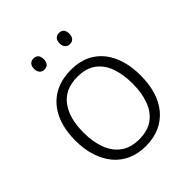

<svg xmlns="http://www.w3.org/2000/svg" viewBox="-200 -850 990 990"><g transform="rotate(-45 295.0 -355.0)"><path d="M533 -267Q533 -204 517.5 -153.5Q502 -103 471.5 -66.5Q441 -30 396.5 -10Q352 10 294 10Q239 10 195 -9.5Q151 -29 120.5 -65.5Q90 -102 73.5 -153Q57 -204 57 -267Q57 -353 86 -414.5Q115 -476 169 -509Q223 -542 298 -542Q375 -542 427 -507.5Q479 -473 506 -411.5Q533 -350 533 -267ZM116 -267Q116 -199 135.5 -147.5Q155 -96 194.5 -67.5Q234 -39 295 -39Q357 -39 396.5 -67.5Q436 -96 455 -147.5Q474 -199 474 -267Q474 -333 456 -384Q438 -435 399 -464Q360 -493 297 -493Q207 -493 161.5 -433Q116 -373 116 -267ZM168 -680Q168 -699 177.5 -709.5Q187 -720 203 -720Q221 -720 230 -709.5Q239 -699 239 -680Q239 -661 230 -650Q221 -639 203 -639Q187 -639 177.5 -650Q168 -661 168 -680ZM354 -680Q354 -699 363.5 -709.5Q373 -720 389 -720Q407 -720 416 -709.5Q425 -699 425 -680Q425 -661 416 -650Q407 -639 389 -639Q373 -639 363.5 -650Q354 -661 354 -680Z"/></g></svg>

Font: Noto Sans Devanagari Light
Style: Regular
Weight: 300
Version: Version 2.003